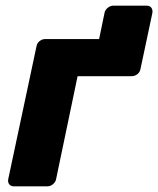

<svg xmlns="http://www.w3.org/2000/svg" viewBox="-20 -658 559 678"><path d="M498 -638Q509 -638 514.5 -630.5Q520 -623 518 -612L476 -414Q474 -403 465 -396Q456 -389 445 -389H254L178 -25Q176 -15 167 -7.5Q158 0 147 0H29Q18 0 12.5 -7.5Q7 -15 9 -25L109 -495Q111 -506 120 -513Q129 -520 139 -520H330L349 -612Q351 -623 360.5 -630.5Q370 -638 380 -638Z"/></svg>

Font: Rubik
Style: Bold Italic
Weight: 700
Italic angle: -12°
Designer: Hubert and Fischer
Foundry: Hubert and Fischer
Version: Version 2.300;gftools[0.9.30]